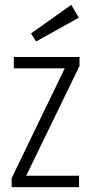

<svg xmlns="http://www.w3.org/2000/svg" viewBox="-20 -772 376 792"><path d="M306 -47H88L308 -500V-537H37V-490H247L28 -37V0H306ZM129 -601 305 -699 274 -752 108 -634Z"/></svg>

Font: Secuela Light
Style: Regular
Weight: 300
Designer: Fernando Haro
Foundry: deFharo
Version: Version 1.708